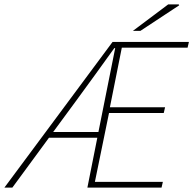

<svg xmlns="http://www.w3.org/2000/svg" viewBox="-52 -850 876 870"><path d="M-32 0 458 -660H804L798 -634H500L446 -364H696L690 -338H442L378 -26H686L680 0H344L389 -226H170L4 0ZM394 -252 470 -632H466Q423 -572 379.5 -512Q336 -452 292 -392L189 -252ZM550 -710 710 -830H758L760 -826L584 -710Z"/></svg>

Font: Source Sans 3 ExtraLight ExtraLight
Style: Italic
Weight: 250
Italic angle: -11°
Version: Version 3.052;hotconv 1.1.0;makeotfexe 2.6.0